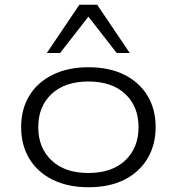

<svg xmlns="http://www.w3.org/2000/svg" viewBox="-20 -780 744 808"><path d="M352 8Q266 8 202 -23.5Q138 -55 103.5 -112Q69 -169 69 -245Q69 -321 103.5 -377.5Q138 -434 202 -465.5Q266 -497 352 -497Q440 -497 503 -465.5Q566 -434 600.5 -377.5Q635 -321 635 -245Q635 -170 600.5 -112.5Q566 -55 503 -23.5Q440 8 352 8ZM352 -52Q451 -52 507 -105Q563 -158 563 -245Q563 -332 507 -384.5Q451 -437 352 -437Q253 -437 197 -384.5Q141 -332 141 -245Q141 -158 197 -105Q253 -52 352 -52ZM177 -557 314 -760H389L526 -557H471L352 -710L233 -557Z"/></svg>

Font: Nunito Sans 10pt Expanded Light
Style: Regular
Weight: 300
Width: 7
Designer: Vernon Adams
Foundry: Vernon Adams
Version: Version 3.101;gftools[0.9.27]